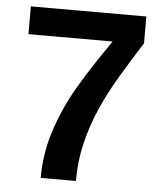

<svg xmlns="http://www.w3.org/2000/svg" viewBox="-51 -733 657 777"><g transform="rotate(5 278.0 -344.0)"><path d="M512.2 -579.1Q465.8 -505.9 424.6 -437Q383.3 -368.2 352.5 -298.6Q321.8 -229 304 -155.5Q286.1 -82 286.1 0H143.1Q143.1 -85.9 165.5 -166.3Q188 -246.6 230.5 -329.8Q272.9 -413.1 384.8 -575.2H43V-688H512.2Z"/></g></svg>

Font: Arial
Style: Bold
Weight: 700
Designer: Steve Matteson
Foundry: Ascender Corporation
Version: Version 2.00.3